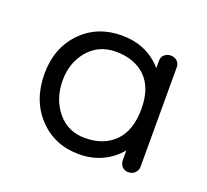

<svg xmlns="http://www.w3.org/2000/svg" viewBox="-66 -368 492 456"><g transform="rotate(20 180.0 -140.0)"><path d="M172 10Q110 10 70 -32.5Q30 -75 30 -142Q30 -207 70 -248.5Q110 -290 172 -290Q236 -290 275 -245V-263Q275 -274 282 -279.5Q289 -285 297 -285Q306 -285 313 -279.5Q320 -274 320 -263V-13Q320 -3 313.5 3.5Q307 10 297 10Q287 10 281 3.5Q275 -3 275 -13V-37Q257 -15 230.5 -2.5Q204 10 172 10ZM172 -31Q219 -31 247 -59Q275 -87 275 -142Q275 -195 247 -222Q219 -249 172 -249Q129 -249 102.5 -218Q76 -187 76 -142Q76 -95 102.5 -63Q129 -31 172 -31Z"/></g></svg>

Font: Dongle Light
Style: Regular
Weight: 300
Designer: Yanghee Ryu
Foundry: Yanghee Ryu
Version: Version 2.000